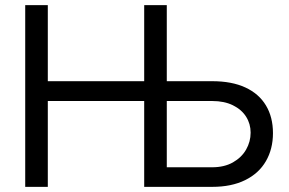

<svg xmlns="http://www.w3.org/2000/svg" viewBox="-20 -727 1124 747"><path d="M78.1 -707H166V-411.1H582V-334H166V0H78.1ZM1042 -209Q1042 -147.5 1014.6 -100.1Q987.3 -52.7 934.1 -26.4Q880.9 0 805.7 0H541V-707H628.9V-76.2H805.7Q852.5 -76.2 886.2 -95.2Q919.9 -114.3 937.5 -145Q955.1 -175.8 955.1 -210.9Q955.1 -245.1 937.5 -272.9Q919.9 -300.8 886.2 -317.4Q852.5 -334 805.7 -334H605.5V-411.1H805.7Q881.8 -411.1 934.6 -386.7Q987.3 -362.3 1014.6 -316.9Q1042 -271.5 1042 -209Z"/></svg>

Font: Pretendard Std Variable
Style: Regular
Weight: 400
Designer: Base glyphs from Inter by Rasmus Andersson; Hangeul glyphs from Noto Sans CJK(Source Han Sans) by Jang Soo-young and Kan
Foundry: Kil Hyung-jin
Version: Version 1.309;Glyphs 3.2 (3225)